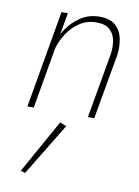

<svg xmlns="http://www.w3.org/2000/svg" viewBox="-87 -529 649 894"><g transform="rotate(10 237.5 -81.5)"><path d="M162 -460H132L52 0H82ZM392 -308 338 0H368L423 -311Q428 -354 419.5 -390Q411 -426 385 -448Q359 -470 311 -470Q260 -470 220 -443Q180 -416 153 -373Q126 -330 116 -281H130Q140 -321 163.5 -358Q187 -395 223 -418.5Q259 -442 303 -441Q344 -441 364.5 -422Q385 -403 391 -373.5Q397 -344 392 -308ZM215 47 74 300 95 307 246 59Z"/></g></svg>

Font: Jost ExtraLight
Style: Italic
Weight: 250
Italic angle: -5°
Version: Version 3.710